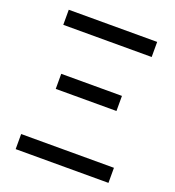

<svg xmlns="http://www.w3.org/2000/svg" viewBox="-133 -839 861 945"><g transform="rotate(20 297.5 -367.0)"><path d="M55 0H541V-79H55ZM139 -346H457V-425H139ZM66 -655H529V-734H66Z"/></g></svg>

Font: Source Han Sans TC
Style: Regular
Weight: 400
Designer: Ryoko NISHIZUKA 西塚涼子 (kana, bopomofo & ideographs); Paul D. Hunt (Latin, Greek & Cyrillic); Sandoll Communications 산돌커뮤니
Foundry: Adobe
Version: Version 2.002;hotconv 1.0.116;makeotfexe 2.5.65601